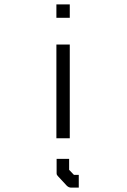

<svg xmlns="http://www.w3.org/2000/svg" viewBox="-20 -679 580 875"><path d="M237 -659H298V-598H237ZM237 -476H298V-49H237ZM241 120Q238 117 238 111V45H295V95L317 118H339V176H304Q293 176 284 167L246 126Z"/></svg>

Font: 3270 Nerd Font
Style: Regular
Weight: 400
Monospace: yes
Version: Version 3.0.1;Nerd Fonts 3.3.0